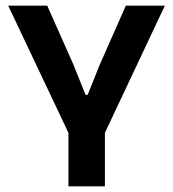

<svg xmlns="http://www.w3.org/2000/svg" viewBox="-20 -659 612 679"><path d="M228.5 -175.5 9 -639H147L240.5 -428.5L282.5 -323.5H290L332 -428.5L425 -639H563L344.5 -175.5ZM222 0V-294.5H351V0Z"/></svg>

Font: Anek Odia SemiBold
Style: Regular
Weight: 600
Version: Version 1.003